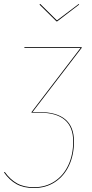

<svg xmlns="http://www.w3.org/2000/svg" viewBox="-46 -755 463 968"><path d="M366 -514 118 -190H153Q327 -190 327 -42Q327 26 302 79.5Q277 133 231 163Q185 193 125 193Q73 193 37 173Q1 153 -26 114L-22 112Q5 150 40 169.5Q75 189 125 189Q184 189 229 159.5Q274 130 298.5 77.5Q323 25 323 -42Q323 -187 153 -187H113V-190L360 -513H77V-517H366ZM353 -732 242 -647H239L153 -732L157 -735L241 -652L351 -735Z"/></svg>

Font: Fira Sans Condensed Four
Style: Italic
Weight: 100
Width: 3
Italic angle: -8°
Designer: bBox Type GmbH & Carrois Corporate GbR & Edenspiekermann AG
Foundry: bBox Type GmbH & Carrois Corporate GbR & Edenspiekermann AG
Version: Version 4.301